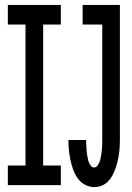

<svg xmlns="http://www.w3.org/2000/svg" viewBox="-20 -755 540 783"><path d="M12 0V-80H84V-655H12V-735H228V-655H156V-80H228V0ZM364 8Q344 8 326 -2Q308 -12 296.5 -28.5Q285 -45 278 -64.5Q271 -84 267 -103.5Q263 -123 261 -143Q259 -163 259 -183Q259 -183 259 -183.5Q259 -184 259 -184H331Q331 -184 331 -184Q331 -184 331 -184Q331 -176 331.5 -168Q332 -160 332.5 -152.5Q333 -145 333.5 -137.5Q334 -130 335.5 -122Q337 -114 338.5 -106.5Q340 -99 343 -92Q346 -85 351 -78.5Q356 -72 364 -72Q372 -72 377.5 -79.5Q383 -87 386 -95Q389 -103 390.5 -111.5Q392 -120 393.5 -128.5Q395 -137 395.5 -145.5Q396 -154 396.5 -162.5Q397 -171 397 -179.5Q397 -188 397 -196V-655H317V-735H469V-196Q469 -181 468.5 -165Q468 -149 466 -133Q464 -117 460.5 -101.5Q457 -86 452 -71Q447 -56 439.5 -41.5Q432 -27 421 -15.5Q410 -4 395 2Q380 8 364 8Z"/></svg>

Font: Iosevka Slab Medium
Style: Regular
Weight: 500
Monospace: yes
Designer: Belleve Invis
Foundry: Belleve Invis
Version: Version 11.1.1; ttfautohint (v1.8.3)